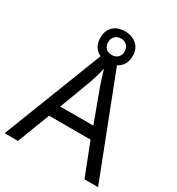

<svg xmlns="http://www.w3.org/2000/svg" viewBox="-204 -1006 1047 1135"><g transform="rotate(30 319.5 -439.0)"><path d="M545 0 459 -221H176L91 0H0L279 -717H360L638 0ZM352 -517Q349 -525 342 -546Q335 -567 328.5 -589.5Q322 -612 318 -624Q311 -593 302 -563.5Q293 -534 287 -517L206 -301H432ZM317 -667Q268 -667 238 -695Q208 -723 208 -773Q208 -823 238 -850.5Q268 -878 317 -878Q364 -878 396 -850.5Q428 -823 428 -774Q428 -723 396.5 -695Q365 -667 317 -667ZM317 -717Q342 -717 357.5 -732Q373 -747 373 -773Q373 -799 357 -814Q341 -829 317 -829Q293 -829 277 -814Q261 -799 261 -773Q261 -747 275.5 -732Q290 -717 317 -717Z"/></g></svg>

Font: Noto Sans Marchen
Style: Regular
Weight: 400
Designer: Monotype Design Team
Foundry: Monotype Imaging Inc.
Version: Version 2.003; ttfautohint (v1.8.4.7-5d5b)